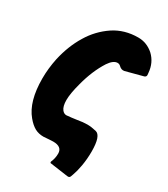

<svg xmlns="http://www.w3.org/2000/svg" viewBox="-172 -655 732 838"><g transform="rotate(30 194.0 -236.5)"><path d="M306 103 214 90 213 84Q223 62 223 38Q223 3 178 3L158 4L130 6Q106 6 87 -4Q67 -15 48 -38Q-1 -96 -1 -212Q-1 -262 10 -315Q27 -390 62 -447Q96 -504 151 -541Q204 -576 273 -576Q316 -576 350 -546Q384 -514 388 -464L389 -454Q389 -445 380 -442L293 -419Q278 -416 266 -428Q259 -435 250 -435Q229 -435 208 -404Q172 -348 152 -271Q137 -216 137 -183Q137 -151 149 -136Q158 -125 170 -125Q194 -127 221 -131Q249 -136 270 -136Q290 -136 315 -130Q345 -123 345 -43Q345 -6 339 29Q336 46 332.5 59.5Q329 73 325 84L321 95Q318 105 306 103Z"/></g></svg>

Font: Bangerz
Style: Bold
Weight: 700
Designer: vernon adams
Foundry: Vernon Adams
Version: Version 2.10;February 7, 2025;FontCreator 13.0.0.2683 64-bit